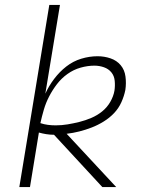

<svg xmlns="http://www.w3.org/2000/svg" viewBox="-20 -755 640 775"><path d="M58 0 179 -735H222L163 -377Q177 -408 198.5 -436.5Q220 -465 247.5 -486.5Q275 -508 308 -518Q341 -528 374 -528Q401 -528 426 -519.5Q451 -511 467 -492Q483 -473 486.5 -446Q490 -419 486 -392Q481 -367 470 -342.5Q459 -318 440.5 -298.5Q422 -279 398.5 -264.5Q375 -250 350.5 -240.5Q326 -231 300.5 -224.5Q275 -218 249 -215L449 0H393L198 -211Q182 -211 166.5 -213.5Q151 -216 137 -220L101 0ZM205 -249Q229 -249 253 -253Q277 -257 301 -263Q325 -269 348.5 -279Q372 -289 392 -305Q412 -321 425 -343.5Q438 -366 442 -389Q445 -409 443 -429Q441 -449 429.5 -463Q418 -477 399.5 -483.5Q381 -490 361 -490Q334 -490 305.5 -482Q277 -474 252.5 -456.5Q228 -439 210 -415.5Q192 -392 178.5 -366Q165 -340 157 -312.5Q149 -285 143 -258Q158 -253 173.5 -251Q189 -249 205 -249Z"/></svg>

Font: Iosevka Extralight Extended
Style: Italic
Weight: 200
Width: 7
Italic angle: -9°
Monospace: yes
Designer: Belleve Invis
Foundry: Belleve Invis
Version: Version 32.5.0; ttfautohint (v1.8.4)